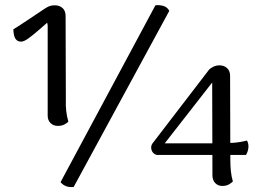

<svg xmlns="http://www.w3.org/2000/svg" viewBox="-20 -728 1026 761"><path d="M209 -229Q192 -229 180.5 -240Q169 -251 169 -270V-607Q169 -617 169 -624Q169 -631 167 -638Q152 -625 132 -607.5Q112 -590 93.5 -576.5Q75 -563 64 -563Q52 -563 45.5 -569.5Q39 -576 36.5 -585.5Q34 -595 33.5 -602.5Q33 -610 33 -612Q35 -613 47 -620.5Q59 -628 76 -639.5Q93 -651 111.5 -663Q130 -675 145 -685.5Q160 -696 168 -700Q173 -703 180.5 -705Q188 -707 197 -707Q216 -707 228 -696Q240 -685 240 -665L241 -329Q240 -310 242.5 -288Q245 -266 251 -246Q247 -241 236 -235Q225 -229 209 -229ZM596 -707Q612 -709 627.5 -704.5Q643 -700 651 -685L272 13Q257 15 243.5 10.5Q230 6 220 -6ZM893 -91Q893 -72 895 -50.5Q897 -29 903 -9Q899 -4 888 2.5Q877 9 861 9Q844 9 833 -2.5Q822 -14 822 -33L821 -401L633 -160H848Q876 -160 904 -162Q932 -164 959 -171Q966 -158 964.5 -142.5Q963 -127 955 -114H601Q586 -118 581 -132.5Q576 -147 584 -159L808 -451Q814 -458 825.5 -463.5Q837 -469 850 -469Q868 -469 880 -458Q892 -447 892 -428Z"/></svg>

Font: Arima Medium
Style: Regular
Weight: 500
Designer: Joana Correia and Natanael Gama
Foundry: NDISCOVER
Version: Version 1.101;gftools[0.9.23]